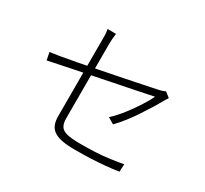

<svg xmlns="http://www.w3.org/2000/svg" viewBox="-153 -989 1305 1221"><g transform="rotate(30 500.0 -378.5)"><path d="M319 -126Q319 -150 319 -194Q319 -238 319 -292.5Q319 -347 319 -405Q319 -463 319 -518Q319 -573 319 -616.5Q319 -660 319 -684Q319 -698 319 -711Q319 -724 318 -736.5Q317 -749 314 -763H376Q373 -742 371.5 -723Q370 -704 370 -684Q370 -661 370 -618Q370 -575 370 -521Q370 -467 370 -410Q370 -353 370 -299.5Q370 -246 370 -204Q370 -162 370 -139Q370 -103 383 -82Q396 -61 430 -52.5Q464 -44 526 -44Q588 -44 639 -46.5Q690 -49 738 -55.5Q786 -62 836 -71L833 -15Q787 -8 739.5 -3.5Q692 1 638 3.5Q584 6 517 6Q456 6 417.5 -2.5Q379 -11 357.5 -28Q336 -45 327.5 -69.5Q319 -94 319 -126ZM871 -577Q867 -571 861.5 -562Q856 -553 851 -545Q834 -514 811.5 -478Q789 -442 763.5 -403Q738 -364 708.5 -326Q679 -288 647 -255L602 -282Q642 -319 679.5 -367.5Q717 -416 746.5 -462.5Q776 -509 791 -541Q788 -541 754 -533.5Q720 -526 665 -515Q610 -504 542 -490.5Q474 -477 403 -462.5Q332 -448 267 -435Q202 -422 152 -411.5Q102 -401 78 -396L67 -452Q94 -455 142 -463Q190 -471 252.5 -483Q315 -495 383 -508.5Q451 -522 517.5 -535Q584 -548 641 -560Q698 -572 738 -580Q778 -588 792 -591Q805 -594 816.5 -598Q828 -602 834 -606Z"/></g></svg>

Font: Noto Sans SC Thin Light
Style: Regular
Weight: 300
Version: Version 2.004-H2;hotconv 1.0.118;makeotfexe 2.5.65603